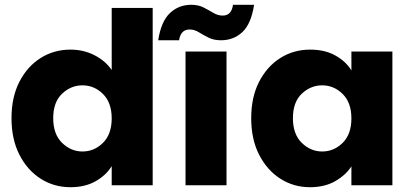

<svg xmlns="http://www.w3.org/2000/svg" viewBox="-20 -773 1719 801"><path d="M28 -280Q28 -368 61 -432Q94 -496 149.5 -531Q205 -566 274 -566Q329 -566 374.5 -542.5Q420 -519 446 -481V-740H617V0H446V-80Q423 -42 379 -17Q335 8 274 8Q205 8 149.5 -27.5Q94 -63 61 -127.5Q28 -192 28 -280ZM446 -279Q446 -345 409.5 -381Q373 -417 324 -417Q276 -417 239 -382Q202 -347 202 -280Q202 -213 239 -177Q276 -141 324 -141Q373 -141 409.5 -177Q446 -213 446 -279Z M754 -558H925V0H754ZM640 -605Q652 -683 688.5 -718Q725 -753 778 -753Q808 -753 830 -741.5Q852 -730 870.5 -719Q889 -708 909 -708Q946 -708 952 -753H1040Q1028 -674 991.5 -639.5Q955 -605 902 -605Q872 -605 850 -616Q828 -627 809.5 -638.5Q791 -650 771 -650Q734 -650 727 -605Z M1028 -280Q1028 -368 1061 -432Q1094 -496 1149.5 -531Q1205 -566 1274 -566Q1336 -566 1380 -541Q1424 -516 1446 -479V-558H1617V0H1446V-79Q1423 -43 1379 -17.5Q1335 8 1273 8Q1205 8 1149.5 -27.5Q1094 -63 1061 -127.5Q1028 -192 1028 -280ZM1446 -279Q1446 -345 1409.5 -381Q1373 -417 1324 -417Q1276 -417 1239 -382Q1202 -347 1202 -280Q1202 -213 1239 -177Q1276 -141 1324 -141Q1373 -141 1409.5 -177Q1446 -213 1446 -279Z"/></svg>

Font: Poppins
Style: Bold
Weight: 700
Designer: Ninad Kale (Devanagari), Jonny Pinhorn (Latin)
Version: Version 5.002